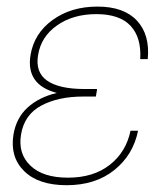

<svg xmlns="http://www.w3.org/2000/svg" viewBox="-20 -543 487 571"><path d="M178.2 7.8Q94.2 7.8 51.8 -34.2Q9.3 -76.2 20 -142.6Q28.3 -192.4 62 -223.1Q95.7 -253.9 148.9 -266.6Q56.2 -291 70.8 -379.4Q81.5 -443.8 136.5 -483.6Q191.4 -523.4 270 -523.4Q348.6 -523.4 387.5 -481.4Q426.3 -439.5 419.4 -367.2H397Q400.9 -431.2 368.4 -466.1Q335.9 -501 266.6 -501Q197.3 -501 149.7 -467.5Q102.1 -434.1 93.3 -379.4Q84.5 -328.1 120.1 -303.2Q155.8 -278.3 231 -278.3H268.6L268.1 -276.4H268.6L265.1 -255.9H227.5Q153.3 -255.9 102.8 -229Q52.2 -202.1 42.5 -142.6Q33.2 -85.9 70.6 -50.3Q107.9 -14.6 182.1 -14.6Q257.8 -14.6 306.4 -52.7Q355 -90.8 368.2 -154.3H390.6Q376 -82 319.8 -37.1Q263.7 7.8 178.2 7.8Z"/></svg>

Font: Inter Display Thin
Style: Italic
Weight: 100
Italic angle: -9.39999°
Designer: Rasmus Andersson
Foundry: rsms
Version: Version 4.000;git-a52131595